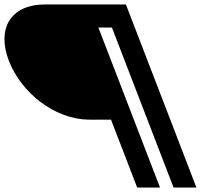

<svg xmlns="http://www.w3.org/2000/svg" viewBox="-237 -845 965 865"><path d="M545 0H648L330.2 -825H-32.8C-193.8 -825 -251.3 -712 -197 -571C-143 -431 6.1 -306 167.1 -306H263.1L381 0H484L206.2 -721H267.2Z"/></svg>

Font: Hussar
Style: BdOpOblFour
Weight: 700
Foundry: Cannot Into Space Fonts
Version: Version 2.00